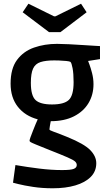

<svg xmlns="http://www.w3.org/2000/svg" viewBox="-20 -834 581 1033"><path d="M264 179Q207 179 158 171.5Q109 164 79.5 156.5Q50 149 50 149L63 54Q127 65 191.5 73Q256 81 314 81Q361 81 377 74.5Q393 68 393 54Q393 43 383.5 34.5Q374 26 343 12.5Q312 -1 246 -27Q196 -47 173 -56.5Q150 -66 144.5 -69.5Q139 -73 139 -77Q139 -82 144.5 -97Q150 -112 157.5 -131Q165 -150 172 -167Q179 -184 183 -192Q115 -210 76 -259.5Q37 -309 37 -384Q37 -465 71.5 -511.5Q106 -558 163 -578Q220 -598 287 -598Q313 -598 351.5 -596Q390 -594 428 -591.5Q466 -589 492 -587.5Q518 -586 518 -586V-516L454 -506Q454 -506 461 -487.5Q468 -469 475.5 -440Q483 -411 483 -381Q483 -324 456 -279Q429 -234 377.5 -208Q326 -182 253 -182Q251 -173 248.5 -157Q246 -141 246 -138Q246 -133 267 -126Q288 -119 342 -97Q433 -60 465.5 -26.5Q498 7 498 44Q498 88 468 118Q438 148 385.5 163.5Q333 179 264 179ZM260 -272Q325 -272 350.5 -296.5Q376 -321 376 -392Q376 -438 370.5 -467Q365 -496 359 -501Q355 -504 336 -506Q317 -508 297.5 -508.5Q278 -509 272 -509Q226 -509 198 -500Q170 -491 158 -465Q146 -439 146 -388Q146 -320 171 -296Q196 -272 260 -272ZM244 -661 102 -768 133 -814 271 -746H278L416 -814L446 -768L305 -661Z"/></svg>

Font: Ruda
Style: Bold
Weight: 700
Designer: Mariela Monsalve and Angelina Sanchez
Foundry: Mariela Monsalve and Angelina Sanchez
Version: Version 2.000